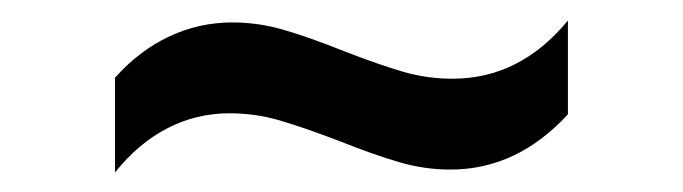

<svg xmlns="http://www.w3.org/2000/svg" viewBox="-20 -449 676 190"><path d="M210 -426.8Q235.8 -426.8 261 -419.4Q286.1 -412.1 320.3 -398.4Q355.5 -384.8 379.2 -377.9Q402.8 -371.1 427.7 -371.1Q494.6 -371.1 542 -428.7V-335.9Q491.7 -281.2 425.8 -281.2Q399.9 -281.2 374.8 -288.6Q349.6 -295.9 315.4 -309.6Q278.3 -323.7 255.1 -330.3Q231.9 -336.9 207 -336.9Q174.3 -336.9 145.5 -322Q116.7 -307.1 93.8 -278.3V-372.1Q117.7 -398.9 147.2 -412.8Q176.8 -426.8 210 -426.8Z"/></svg>

Font: WEMIX Pretendard Medium
Style: Regular
Weight: 500
Designer: Base glyphs from Inter by Rasmus Andersson; Hangeul glyphs from Noto Sans CJK(Source Han Sans) by Jang Soo-young and Kan
Foundry: Kil Hyung-jin
Version: Version 1.000